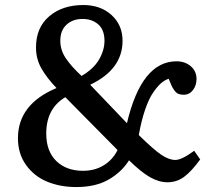

<svg xmlns="http://www.w3.org/2000/svg" viewBox="-20 -734 854 768"><path d="M285.2 14.2Q220.7 14.2 168.7 -7.3Q116.7 -28.8 84.2 -74Q51.8 -119.1 51.8 -181.2Q51.8 -317.4 206.1 -381.8Q168.5 -420.9 146.2 -459.2Q124 -497.6 124 -543.9Q124 -624 177 -668.9Q230 -713.9 313 -713.9Q382.3 -713.9 426.3 -673.8Q470.2 -633.8 470.2 -570.8Q470.2 -456.5 340.8 -395L487.8 -241.2Q545.9 -488.8 686 -488.8Q719.7 -488.8 742.9 -469.2Q766.1 -449.7 766.1 -418Q766.1 -392.1 751.7 -373.5Q737.3 -355 714.8 -355Q702.1 -355 693.4 -358.6Q684.6 -362.3 677.2 -372.8Q669.9 -383.3 666.3 -391.1Q662.6 -398.9 654.8 -418.9Q639.2 -414.1 624 -400.9Q608.9 -387.7 592 -363Q575.2 -338.4 560.3 -294.9Q545.4 -251.5 535.2 -193.8Q594.2 -135.7 625 -115Q655.8 -94.2 681.2 -94.2Q707 -94.2 756.8 -130.9L780.8 -96.2Q745.6 -47.9 716.1 -26.4Q686.5 -4.9 649.9 -4.9Q615.7 -4.9 579.8 -25.4Q543.9 -45.9 496.1 -92.8Q466.8 -45.9 414.8 -15.9Q362.8 14.2 285.2 14.2ZM306.2 -430.2Q354.5 -458.5 376.2 -495.8Q397.9 -533.2 397.9 -570.8Q397.9 -614.3 373.3 -636.2Q348.6 -658.2 310.1 -658.2Q271 -658.2 246.1 -635.3Q221.2 -612.3 221.2 -570.8Q221.2 -534.2 242.7 -501.7Q264.2 -469.2 306.2 -430.2ZM312 -50.8Q359.4 -50.8 395.3 -73Q431.2 -95.2 450.2 -133.8Q415.5 -168.5 241.2 -345.2Q165 -299.8 165 -200.2Q165 -128.9 205.3 -89.8Q245.6 -50.8 312 -50.8Z"/></svg>

Font: Literata Book Medium
Style: Regular
Weight: 500
Designer: Latin by Veronika Burian and Jose Scaglione. Greek by Irene Vlachou. Cyrillic by Vera Evstafieva
Foundry: TypeTogether
Version: Version 2.003;PS 002.003;hotconv 1.0.88;makeotf.lib2.5.64775